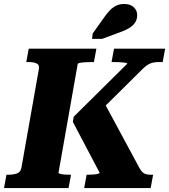

<svg xmlns="http://www.w3.org/2000/svg" viewBox="-46 -958 861 978"><path d="M-25.6 0 -13 -68H-2.6Q23.6 -68 41.4 -75Q59.2 -82 63.2 -104L152 -606Q156 -628 140.2 -635Q124.4 -642 98.2 -642H87.8L100.4 -710H445L432.4 -642H422.2Q405.6 -642 389.2 -641Q372.8 -640 361.8 -638Q350.8 -636 349.8 -632L252 -78Q252 -75 260.4 -72.5Q268.8 -70 281.6 -69Q294.4 -68 307.4 -68H315.8L303.2 0ZM382.8 0 395.4 -68H403.2Q416.2 -68 429.5 -69Q442.8 -70 451.9 -72.5Q461 -75 461.6 -78L325.2 -336.8L329.4 -363.4L602 -633.2Q602.6 -636.2 596.2 -637.7Q589.8 -639.2 579.2 -640.1Q568.6 -641 556.6 -641.5Q544.6 -642 532.4 -642H522.2L534.8 -710H795.2L782.6 -642H763.6Q746.8 -642 733.8 -639.2Q720.8 -636.4 708.5 -629.2Q696.2 -622 681.4 -607.6L424.4 -353L476 -451.4L665 -101Q672.4 -88.2 679.6 -81.2Q686.8 -74.2 697.1 -71.1Q707.4 -68 722.2 -68H734L721.4 0ZM482 -866Q498.6 -890.2 514.4 -906.2Q530.2 -922.2 547.7 -930Q565.2 -937.8 586 -937.8Q617.6 -937.8 635.2 -921.4Q652.8 -905 652.8 -881.2Q652.8 -859.2 642 -842.7Q631.2 -826.2 609.2 -813.5Q587.2 -800.8 552.2 -789L474.2 -760H422.8L426.2 -787.4Z"/></svg>

Font: Roboto Serif 20pt
Style: Italic
Weight: 400
Italic angle: -10°
Designer: Greg Gazdowicz
Foundry: Commercial Type
Version: Version 1.008